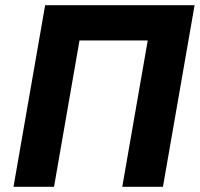

<svg xmlns="http://www.w3.org/2000/svg" viewBox="-20 -720 770 740"><path d="M154 -700H730L608 0H451.2L549.4 -564H286.4L188.2 0H32Z"/></svg>

Font: Fixel Italic Variable Display Thin
Style: Italic
Weight: 100
Italic angle: -10°
Designer: AlfaBravo + MacPaw
Foundry: Kyrylo Tkachov, Marchela Mozhyna, Serhii Makarenko, Maria Weinstein, Zakhar Kryvoshyya
Version: Version 1.210;Glyphs 3.2 (3217)